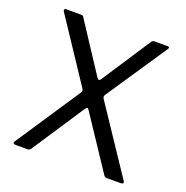

<svg xmlns="http://www.w3.org/2000/svg" viewBox="-132 -863 952 984"><g transform="rotate(20 344.0 -371.0)"><path d="M638 -21Q647 -9 643.5 -4.5Q640 0 631 0H555Q544 0 539 -8L349 -294Q343 -304 338.5 -304Q334 -304 326 -292L139 -8Q137 -4 132 -2Q127 0 122 0H56Q48 0 45 -4.5Q42 -9 51 -21L280 -366Q285 -373 284.5 -378.5Q284 -384 279 -391L56 -727Q53 -731 54 -736.5Q55 -742 62 -742H143Q151 -742 154.5 -740Q158 -738 160 -733L335 -466Q340 -459 344.5 -459Q349 -459 354 -466L529 -733Q532 -738 535.5 -740Q539 -742 545 -742H618Q625 -742 625.5 -737.5Q626 -733 623 -729L401 -398Q397 -392 397 -387.5Q397 -383 401 -376L638 -21Z"/></g></svg>

Font: Libre Franklin
Style: Regular
Weight: 400
Designer: Pablo Impallari, Rodrigo Fuenzalida, Nhung Nguyen
Foundry: Impallari Type
Version: Version 3.000